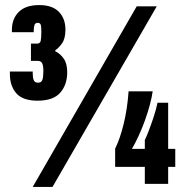

<svg xmlns="http://www.w3.org/2000/svg" viewBox="-20 -725 760 757"><path d="M128 -328Q70 -328 44.5 -357Q19 -386 19 -433V-443H109V-435Q109 -419 113 -409Q117 -399 130 -399Q143 -399 147 -410Q151 -421 151 -446Q151 -465 146.5 -475Q142 -485 129 -485H102V-553H126Q138 -553 140.5 -564Q143 -575 143 -600Q143 -617 141 -626Q139 -635 129 -635Q119 -635 116 -626.5Q113 -618 113 -604V-598H27V-608Q27 -651 54 -678Q81 -705 135 -705Q186 -705 212 -678.5Q238 -652 238 -608Q238 -573 224.5 -554Q211 -535 198 -527V-523Q218 -513 231.5 -493.5Q245 -474 245 -440Q245 -391 217.5 -359.5Q190 -328 128 -328ZM109 12 519 -700H598L187 12ZM551 0V-67H434V-139Q453 -177 467.5 -236Q482 -295 487 -365H582Q579 -343 571 -312.5Q563 -282 551 -249Q539 -216 525.5 -187Q512 -158 500 -138H551V-173Q558 -187 567.5 -212Q577 -237 586.5 -266Q596 -295 601 -320H643V-138H671V-67H643V0Z"/></svg>

Font: Archivo ExtraCondensed Black
Style: Regular
Weight: 900
Width: 2
Designer: Hector Gatti
Foundry: Omnibus-Type
Version: Version 2.001; ttfautohint (v1.8.3)